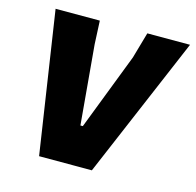

<svg xmlns="http://www.w3.org/2000/svg" viewBox="-97 -747 863 847"><g transform="rotate(15 334.5 -323.5)"><path d="M669 -647 394 0H153L55 -647H257L262 -540L294 -178H305L440 -528L474 -647Z"/></g></svg>

Font: Alegreya Sans SC Black
Style: Italic
Weight: 900
Italic angle: -7°
Designer: Juan Pablo del Peral
Foundry: Huerta Tipografica
Version: Version 2.007